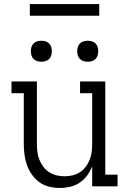

<svg xmlns="http://www.w3.org/2000/svg" viewBox="-20 -924 640 952"><path d="M277 8Q250 8 223.5 1.5Q197 -5 175.5 -20.5Q154 -36 138.5 -58Q123 -80 114 -105Q105 -130 101.5 -156.5Q98 -183 98 -210V-462H37V-520H163V-210Q163 -190 165.5 -170Q168 -150 175.5 -131.5Q183 -113 195 -97Q207 -81 224 -70Q241 -59 260.5 -54.5Q280 -50 300 -50Q320 -50 339.5 -54.5Q359 -59 376 -70Q393 -81 405 -97Q417 -113 424.5 -131.5Q432 -150 434.5 -170Q437 -190 437 -210V-462H377V-520H502V-58H563V0H437V-100Q428 -76 412.5 -54.5Q397 -33 375.5 -18.5Q354 -4 328 2Q302 8 277 8ZM415 -618Q404 -618 394 -621Q384 -624 376.5 -631.5Q369 -639 366 -649Q363 -659 363 -670Q363 -681 366 -691Q369 -701 376.5 -708.5Q384 -716 394 -719Q404 -722 415 -722Q426 -722 436 -719Q446 -716 453.5 -708.5Q461 -701 464 -691Q467 -681 467 -670Q467 -659 464 -649Q461 -639 453.5 -631.5Q446 -624 436 -621Q426 -618 415 -618ZM185 -618Q174 -618 164 -621Q154 -624 146.5 -631.5Q139 -639 136 -649Q133 -659 133 -670Q133 -681 136 -691Q139 -701 146.5 -708.5Q154 -716 164 -719Q174 -722 185 -722Q196 -722 206 -719Q216 -716 223.5 -708.5Q231 -701 234 -691Q237 -681 237 -670Q237 -659 234 -649Q231 -639 223.5 -631.5Q216 -624 206 -621Q196 -618 185 -618ZM128 -846V-904H472V-846Z"/></svg>

Font: Iosevka Etoile Light
Style: Regular
Weight: 300
Designer: Belleve Invis
Foundry: Belleve Invis
Version: Version 25.0.1; ttfautohint (v1.8.4)